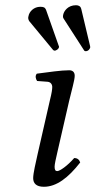

<svg xmlns="http://www.w3.org/2000/svg" viewBox="-20 -705 365 735"><path d="M245 -320C254 -359 266 -398 266 -415C266 -429 258 -436 245 -436C213 -436 168 -429 121 -423C114 -415 116 -404 122 -395L162 -392C174 -391 180 -382 180 -372C180 -363 178 -349 171 -321L124 -115C117 -83 107 -42 107 -23C107 -4 118 10 148 10C196 10 241 -24 287 -83C284 -92 278 -100 264 -100C238 -70 209 -50 199 -50C192 -50 189 -55 189 -67C189 -76 194 -98 200 -124ZM271 -685C240 -685 225 -663 222 -649C221 -644 220 -638 224 -633L302 -512C303 -510 305 -509 308 -509C319 -509 324 -519 325 -522C325 -523 326 -525 325 -528L291 -671C289 -680 282 -685 271 -685ZM134 -679C110 -679 92 -661 89 -643C87 -637 88 -630 92 -624L183 -514C185 -512 187 -511 190 -511C192 -511 204 -515 206 -525C206 -526 206 -528 205 -529L156 -668C152 -677 146 -679 134 -679Z"/></svg>

Font: Libertinus Serif
Style: Italic
Weight: 400
Italic angle: -12°
Designer: Philipp H. Poll, Khaled Hosny
Foundry: Caleb Maclennan
Version: Version 7.050;RELEASE